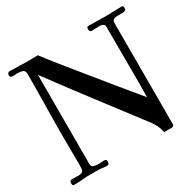

<svg xmlns="http://www.w3.org/2000/svg" viewBox="-160 -909 1100 1085"><g transform="rotate(-30 390.0 -366.5)"><path d="M772 -721Q772 -708 763.5 -704.5Q755 -701 743.5 -701.5Q732 -702 723 -702Q698 -702 689.5 -696.5Q681 -691 680.5 -678.5Q680 -666 680 -645V-13Q680 -9 675.5 -5Q671 -1 666 -1H615Q611 -24 600.5 -46Q590 -68 576 -86Q471 -224 366 -361.5Q261 -499 159 -638Q159 -493 159 -347Q159 -201 159 -55Q159 -38 173.5 -34Q188 -30 201 -30Q212 -30 222 -31Q232 -32 242 -32Q256 -32 256 -16Q256 -6 252 -1.5Q248 3 237 3Q227 3 218 1.5Q209 0 199 -1Q183 -2 167 -2Q151 -2 134 -2Q108 -2 81.5 0.5Q55 3 29 3Q20 3 17.5 -1Q15 -5 15 -12Q15 -23 19 -27Q23 -31 34 -31Q44 -31 53 -30.5Q62 -30 71 -30Q85 -30 95.5 -34Q106 -38 107 -55Q109 -74 108.5 -93.5Q108 -113 108 -132L107 -253Q107 -357 109 -461.5Q111 -566 111 -671Q111 -694 95.5 -699Q80 -704 62 -704Q55 -704 48 -703Q41 -702 34 -702Q27 -702 21 -705.5Q15 -709 15 -716Q15 -736 33 -736Q59 -736 85 -734.5Q111 -733 136 -733Q156 -733 175.5 -733.5Q195 -734 214 -734Q252 -684 291 -635.5Q330 -587 369 -539Q434 -459 499 -379Q564 -299 630 -220L631 -316Q631 -407 630.5 -498Q630 -589 630 -680Q630 -692 621 -697.5Q612 -703 601 -703Q587 -703 573.5 -702Q560 -701 546 -701Q540 -701 536.5 -706.5Q533 -712 533 -717Q533 -728 535.5 -731.5Q538 -735 550 -735Q576 -735 603 -734Q630 -733 656 -733Q682 -733 708.5 -734.5Q735 -736 761 -736Q772 -736 772 -721Z"/></g></svg>

Font: Kaisei Opti Medium
Style: Regular
Weight: 500
Designer: Font-Kai, 金井和夫
Foundry: KAZUO KANAI
Version: Version 5.003